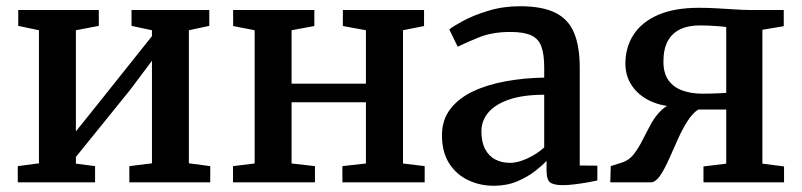

<svg xmlns="http://www.w3.org/2000/svg" viewBox="-20 -585 2572 616"><path d="M37 0V-52L105 -61V-488L38.5 -502V-553H297V-502L223.5 -488V-163.5L290.5 -247L467.5 -469V-488L402 -502V-553H651.5V-502L586 -488V-61L654.5 -52V0H395V-52L467.5 -61V-390L397 -296L223.5 -81.5V-60L285 -52V0Z M727.5 0V-52L797 -60.5V-488L728 -501.5V-553H988.5V-501.5L915.5 -488V-316.5H1154V-488L1080 -501.5V-553H1340.5V-501.5L1273 -488V-60.5L1342.5 -52V0H1078.5V-52L1154 -60.5V-257H915.5V-60.5L990.5 -52V0Z M1564.5 11Q1520 11 1482 -7Q1444 -25 1421 -61Q1398 -97 1398 -151Q1398 -200.5 1424.8 -235.2Q1451.5 -270 1497.5 -291.8Q1543.5 -313.5 1602.5 -324.2Q1661.5 -335 1726 -336V-368.5Q1726 -410.5 1717 -435.5Q1708 -460.5 1684.5 -471.5Q1661 -482.5 1617 -482.5Q1559.5 -482.5 1516.2 -465Q1473 -447.5 1448.5 -435L1421.5 -490.5Q1432.5 -500 1465.8 -518Q1499 -536 1546.8 -550.5Q1594.5 -565 1648 -565Q1719.5 -565 1761.5 -544.2Q1803.5 -523.5 1821.8 -479.8Q1840 -436 1840 -367.5V-54L1896.5 -53.5V-6Q1885.5 -3.5 1866.2 0Q1847 3.5 1825.2 6.2Q1803.5 9 1785.5 9Q1756.5 9 1745 0.2Q1733.5 -8.5 1733.5 -38.5V-69Q1721.5 -55.5 1697.2 -36.5Q1673 -17.5 1639.5 -3.2Q1606 11 1564.5 11ZM1616.5 -62.5Q1641.5 -62.5 1672.2 -76.8Q1703 -91 1726 -112V-281Q1657 -281 1612.2 -265.2Q1567.5 -249.5 1546 -223.2Q1524.5 -197 1524.5 -164Q1524.5 -129 1536.5 -106.5Q1548.5 -84 1569.2 -73.2Q1590 -62.5 1616.5 -62.5Z M1938 0 1939.5 -52 1977 -64Q1998.5 -71 2013.8 -90.8Q2029 -110.5 2042 -136.5Q2055 -162.5 2069 -188Q2083 -213.5 2102.5 -232Q2122 -250.5 2150.5 -255.5L2151 -242.5Q2103.5 -243.5 2066.2 -261Q2029 -278.5 2007.8 -309.5Q1986.5 -340.5 1986.5 -381Q1986.5 -433 2012.5 -473.5Q2038.5 -514 2091 -537Q2143.5 -560 2222.5 -560Q2251.5 -560 2281.8 -558.2Q2312 -556.5 2339 -554.8Q2366 -553 2384 -553H2494.5V-501L2426 -489.5V-60L2495.5 -51V0H2237V-51L2310 -60V-233.5H2220Q2201 -221 2184.8 -195Q2168.5 -169 2154.2 -137Q2140 -105 2126.5 -74.8Q2113 -44.5 2099.5 -23.8Q2086 -3 2071 0ZM2232 -284.5Q2244.5 -284.5 2259.2 -284.8Q2274 -285 2288 -285.8Q2302 -286.5 2310 -287V-498.5Q2301 -499.5 2286.2 -500.8Q2271.5 -502 2255.2 -502.8Q2239 -503.5 2226 -503.5Q2188 -503.5 2161.8 -490.8Q2135.5 -478 2122 -452.5Q2108.5 -427 2108.5 -387.5Q2108.5 -349.5 2125 -327Q2141.5 -304.5 2169.8 -294.5Q2198 -284.5 2232 -284.5Z"/></svg>

Font: Merriweather 24pt SemiBold
Style: Regular
Weight: 600
Designer: Eben Sorkin
Foundry: Eben Sorkin
Version: Version 2.100